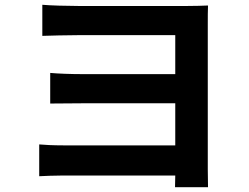

<svg xmlns="http://www.w3.org/2000/svg" viewBox="-20 -746 1040 803"><path d="M144 -142V-9C165 -10 210 -12 246 -12H713L712 37H850C850 18 849 -17 849 -38C849 -135 849 -593 849 -642C849 -670 849 -707 850 -723C831 -722 793 -721 763 -721C661 -721 409 -721 308 -721C262 -721 190 -723 157 -726V-596C188 -597 262 -599 308 -599C409 -599 664 -599 713 -599V-436H322C276 -436 223 -438 190 -441V-313C218 -313 276 -314 323 -314H713V-138H247C202 -138 164 -140 144 -142Z"/></svg>

Font: Noto Sans Mono CJK TC
Style: Bold
Weight: 700
Designer: Ryoko NISHIZUKA 西塚涼子 (kana, bopomofo & ideographs); Paul D. Hunt (Latin, Greek & Cyrillic); Sandoll Communications 산돌커뮤니
Foundry: Adobe
Version: Version 2.004;hotconv 1.0.118;makeotfexe 2.5.65603